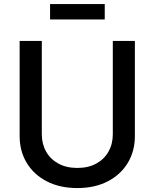

<svg xmlns="http://www.w3.org/2000/svg" viewBox="-20 -933 776 964"><path d="M368.2 11.2Q280.8 11.2 215.6 -22.2Q150.4 -55.7 114.5 -114.7Q78.6 -173.8 78.6 -250V-727.5H189.9V-258.8Q189.9 -210 211.7 -171.6Q233.4 -133.3 273.4 -111.6Q313.5 -89.8 368.2 -89.8Q423.3 -89.8 463.1 -111.6Q502.9 -133.3 524.7 -171.6Q546.4 -210 546.4 -258.8V-727.5H657.2V-250Q657.2 -173.8 621.3 -114.7Q585.4 -55.7 520.5 -22.2Q455.6 11.2 368.2 11.2ZM505.9 -912.6V-835.4H231.4V-912.6Z"/></svg>

Font: Inter 16pt Medium
Style: Regular
Weight: 500
Version: Version 4.001;git-66647c0bb